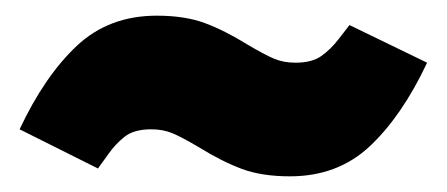

<svg xmlns="http://www.w3.org/2000/svg" viewBox="-20 -446 570 245"><path d="M350 -221Q314 -221 288.5 -230.5Q263 -240 234 -258Q212 -271 200 -276Q188 -281 173 -281Q151 -281 139 -271.5Q127 -262 118 -249L105 -231L5 -281Q37 -349 78 -387.5Q119 -426 180 -426Q216 -426 241.5 -416.5Q267 -407 296 -389Q318 -376 330 -371Q342 -366 357 -366Q378 -366 390 -374.5Q402 -383 412 -396L426 -414L525 -366Q493 -298 452 -259.5Q411 -221 350 -221Z"/></svg>

Font: Trujillo Black
Style: Regular
Weight: 900
Designer: Fira Sans original fonts by bBox Type GmbH, Carrois Corporate GbR, & Edenspiekermann AG / Changes by Cristiano Sobral
Foundry: Fira Sans original fonts by bBox Type GmbH, Carrois Corporate GbR, & Edenspiekermann AG / Changes by Cristiano Sobral
Version: Version 4.301;July 28, 2020;FontCreator 13.0.0.2655 64-bit